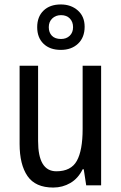

<svg xmlns="http://www.w3.org/2000/svg" viewBox="-20 -832 545 862"><path d="M434 -537V0H367L356 -72H351Q331 -31 296 -10.5Q261 10 219 10Q139 10 103.5 -41.5Q68 -93 68 -186V-537H151V-199Q151 -63 233 -63Q299 -63 325 -110Q351 -157 351 -253V-537ZM253 -608Q204 -608 175.5 -635.5Q147 -663 147 -710Q147 -757 175.5 -784.5Q204 -812 253 -812Q299 -812 329.5 -785Q360 -758 360 -712Q360 -664 330.5 -636Q301 -608 253 -608ZM254 -657Q278 -657 293 -671.5Q308 -686 308 -710Q308 -734 293.5 -749Q279 -764 254 -764Q230 -764 214.5 -749Q199 -734 199 -710Q199 -686 213 -671.5Q227 -657 254 -657Z"/></svg>

Font: Noto Sans Bengali UI Condensed
Style: Regular
Weight: 400
Width: 3
Designer: Jelle Bosma - Monotype Design Team
Foundry: Monotype Imaging Inc.
Version: Version 2.003; ttfautohint (v1.8.4.7-5d5b)